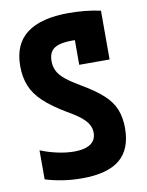

<svg xmlns="http://www.w3.org/2000/svg" viewBox="-84 -801 669 872"><g transform="rotate(-10 250.0 -365.0)"><path d="M224 10Q179 10 136 3.5Q93 -3 55 -15V-149Q91 -134 132.5 -125Q174 -116 210 -116Q259 -116 285 -133.5Q311 -151 311 -185Q311 -205 301.5 -222.5Q292 -240 269.5 -258.5Q247 -277 208 -299Q144 -337 106 -372.5Q68 -408 51.5 -448.5Q35 -489 35 -540Q35 -642 100.5 -691Q166 -740 293 -740Q328 -740 365.5 -736.5Q403 -733 440 -725V-500H300V-671L349 -610Q334 -612 318 -613Q302 -614 289 -614Q230 -614 204.5 -596.5Q179 -579 179 -538Q179 -513 189.5 -492Q200 -471 225.5 -450.5Q251 -430 294 -405Q354 -370 389.5 -337.5Q425 -305 440 -267.5Q455 -230 455 -181Q455 -84 398.5 -37Q342 10 224 10Z"/></g></svg>

Font: M PLUS 1 Code
Style: Regular
Weight: 400
Designer: Coji Morishita
Foundry: UNDERFOREST DESIGN
Version: Version 1.005